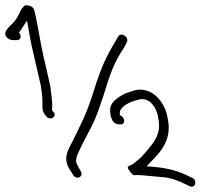

<svg xmlns="http://www.w3.org/2000/svg" viewBox="-132 -736 804 732"><path d="M-106 -623C-121 -604 -105 -583 -81 -583H-68C-58 -583 -51 -590 -54 -601C-55 -605 -56 -609 -60 -612C-48 -625 -40 -643 -29 -657C-22 -615 -14 -571 -3 -525L24 -408C25 -401 26 -394 27 -385C30 -363 30 -346 30 -327C29 -314 36 -302 44 -293C58 -274 89 -291 71 -310C66 -316 66 -317 66 -317C70 -343 63 -375 60 -407L33 -525C21 -578 14 -630 3 -679L-1 -696C-3 -705 -9 -711 -20 -714C-31 -717 -37 -717 -41 -712C-46 -707 -51 -701 -54 -694C-62 -676 -74 -654 -90 -641C-96 -636 -101 -630 -106 -623ZM134 -89 146 -71C157 -47 189 -62 176 -83L166 -101C161 -110 158 -117 158 -122C159 -144 170 -160 179 -180C194 -211 212 -242 227 -275C236 -294 247 -325 262 -370C288 -455 302 -497 343 -558L351 -574C353 -577 354 -581 353 -586C351 -596 340 -604 331 -604C326 -604 321 -601 319 -597L310 -582C270 -515 253 -477 225 -388C198 -301 179 -268 146 -200C132 -170 104 -137 134 -89ZM289 -301C293 -276 303 -263 320 -262H326C336 -260 343 -268 341 -278C340 -287 334 -293 325 -297C324 -306 325 -313 328 -318C340 -337 369 -350 396 -356C436 -368 466 -327 471 -287C482 -241 466 -210 447 -185C431 -165 411 -138 390 -123C381 -115 375 -110 370 -108C364 -104 352 -104 356 -94C358 -89 373 -68 378 -68C386 -69 396 -69 407 -68C439 -65 465 -63 495 -60C524 -57 555 -44 579 -32L591 -26C614 -16 621 -49 601 -58L588 -64C551 -83 511 -94 463 -99C452 -100 438 -102 427 -102C468 -146 528 -193 507 -286C498 -342 459 -389 410 -394C386 -396 370 -387 351 -382C330 -373 306 -358 295 -341C288 -331 286 -318 289 -301Z"/></svg>

Font: Stray Cat
Style: OpObl
Weight: 400
Version: Version 1.0